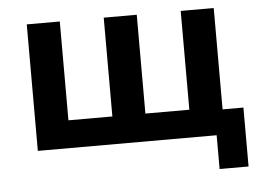

<svg xmlns="http://www.w3.org/2000/svg" viewBox="-47 -559 1030 753"><g transform="rotate(-5 467.5 -182.5)"><path d="M788 133V0H84V-498H214V-109H387V-498H517V-109H690V-498H820V-99H902V133Z"/></g></svg>

Font: Nunito Sans 8pt
Style: Bold
Weight: 700
Version: Version 3.101;gftools[0.9.27]